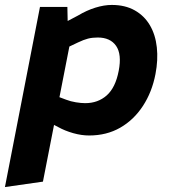

<svg xmlns="http://www.w3.org/2000/svg" viewBox="-49 -541 692 778"><path d="M312 8Q281 8 247.5 -1.5Q214 -11 187 -26L131 -55L179 -152L219 -137Q237 -130 258.5 -126.5Q280 -123 296 -123Q348 -123 383.5 -154.5Q419 -186 432 -254Q445 -321 421.5 -355Q398 -389 347 -389Q325 -389 307.5 -384.5Q290 -380 267 -369L227 -350L212 -449L267 -478Q302 -499 337.5 -510Q373 -521 404 -521Q458 -521 497 -499Q536 -477 558.5 -438.5Q581 -400 586.5 -349Q592 -298 581 -241Q567 -168 530 -111.5Q493 -55 438 -23.5Q383 8 312 8ZM-29 217 113 -513H224L226 -418L240 -393L125 195Z"/></svg>

Font: REM SemiBold
Style: Italic
Weight: 600
Italic angle: -11°
Designer: Octavio Pardo
Foundry: Ashler Design
Version: Version 1.005;gftools[0.9.28]